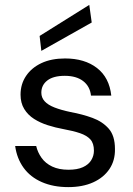

<svg xmlns="http://www.w3.org/2000/svg" viewBox="-20 -753 542 785"><path d="M259 12Q198 12 151 -8.5Q104 -29 76.5 -67Q49 -105 42 -156H128Q134 -130 150 -107.5Q166 -85 193.5 -72Q221 -59 260 -59Q296 -59 319 -69.5Q342 -80 353 -98Q364 -116 364 -137Q364 -167 349.5 -183Q335 -199 307 -208.5Q279 -218 240 -225Q207 -231 175.5 -241Q144 -251 119 -267Q94 -283 79 -307.5Q64 -332 64 -366Q64 -409 86.5 -442.5Q109 -476 149.5 -495Q190 -514 246 -514Q326 -514 376.5 -475Q427 -436 435 -362H352Q348 -400 320 -421.5Q292 -443 245 -443Q198 -443 173.5 -424Q149 -405 149 -374Q149 -354 162.5 -339Q176 -324 203 -313.5Q230 -303 268 -295Q317 -286 358 -271Q399 -256 424.5 -227Q450 -198 450 -144Q451 -97 427.5 -62Q404 -27 361 -7.5Q318 12 259 12ZM149 -545 142 -606 345 -733 355 -661Z"/></svg>

Font: DM Sans 16pt
Style: Regular
Weight: 400
Version: Version 4.004;gftools[0.9.30]